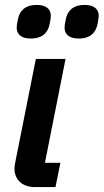

<svg xmlns="http://www.w3.org/2000/svg" viewBox="-20 -762 422 782"><path d="M105 -605C154 -605 175 -630 182 -663C186 -682 187 -691 187 -698C187 -723 170 -742 130 -742C81 -742 60 -717 53 -684C49 -665 48 -656 48 -649C48 -624 65 -605 105 -605ZM300 -605C349 -605 370 -630 377 -663C381 -682 382 -691 382 -698C382 -723 365 -742 325 -742C276 -742 255 -717 248 -684C244 -665 243 -656 243 -649C243 -624 260 -605 300 -605ZM206 0 226 -99H163L247 -522H126L42 -100C40 -90 39 -83 39 -75C39 -30 71 0 122 0Z"/></svg>

Font: Braiins Sans SemiBold
Style: Italic
Weight: 600
Italic angle: -11.31°
Designer: Mike Abbink, Paul van der Laan, Pieter van Rosmalen, Jiri Chlebus, Lubos Buracinsky
Foundry: Bold Monday, Sudetype
Version: Version 1.000;hotconv 1.0.109;makeotfexe 2.5.65596